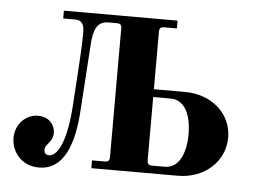

<svg xmlns="http://www.w3.org/2000/svg" viewBox="-42 -525 787 589"><g transform="rotate(5 352.0 -231.0)"><path d="M428 -40V-234H482C526 -234 546 -188 546 -130C546 -72 526 -24 482 -24H444C432 -24 428 -28 428 -40ZM12 -72C12 -29 44 12 97 12C174 12 204 -68 210 -181L223 -378C226 -424 237 -450 271 -450H296C308 -450 312 -446 312 -434V-40C312 -28 308 -24 296 -24H258V0H524C608 0 668 -58 668 -130C668 -202 608 -258 524 -258H428V-434C428 -446 432 -450 444 -450H482V-474H132V-450H169C195 -450 197 -428 197 -411C197 -386 196 -363 193 -314L185 -189C177 -63 147 -28 125 -28C118 -28 110 -32 110 -43C110 -52 113 -56 119 -63C127 -72 134 -83 134 -98C134 -116 121 -146 81 -146C44 -146 12 -114 12 -72Z"/></g></svg>

Font: Old Standard
Style: Bold
Weight: 700
Designer: Alexey Kryukov <alexios@thessalonica.org.ru>
Version: Version 2.0.2